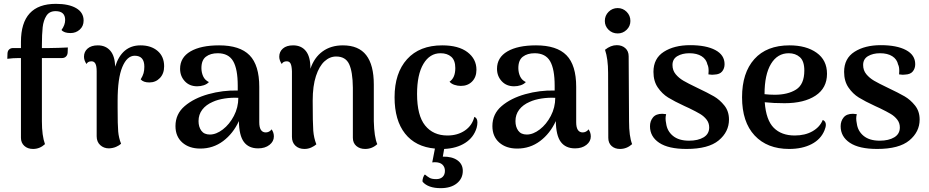

<svg xmlns="http://www.w3.org/2000/svg" viewBox="-20 -762 4834 999"><path d="M415 -655Q415 -626 395 -608Q375 -590 347 -590Q313 -590 300 -606Q319 -632 319 -658Q319 -704 269 -704Q237 -704 221.5 -680Q206 -656 202 -620Q198 -584 198 -525V-512H235Q253 -512 284 -513Q315 -514 333 -515L332 -488Q331 -475 323 -467.5Q315 -460 303 -460H198V-131Q198 -56 214 -12Q187 13 152 13Q124 13 106.5 -3Q89 -19 89 -45V-460H78Q65 -460 48 -459Q31 -458 18 -456L19 -485Q20 -498 28 -505Q36 -512 48 -512H89V-544Q89 -742 271 -742Q338 -742 376.5 -719.5Q415 -697 415 -655Z M834 -417Q834 -379 812 -356Q790 -333 757 -333Q726 -333 712 -349Q723 -367 727 -381.5Q731 -396 731 -415Q731 -472 681 -472Q641 -472 616.5 -413.5Q592 -355 592 -238V-200Q592 -111 595 -77.5Q598 -44 610 -14Q600 -5 584 2Q568 9 547 10Q520 10 501.5 -7Q483 -24 483 -53V-391Q483 -418 476.5 -430.5Q470 -443 456 -443Q437 -443 430 -429Q417 -448 417 -467Q417 -493 436 -509.5Q455 -526 489 -526Q530 -526 554 -498Q578 -470 579 -415Q614 -526 711 -526Q766 -526 800 -497Q834 -468 834 -417Z M1405 -52Q1405 -26 1382 -8Q1359 10 1323 10Q1274 10 1249 -23.5Q1224 -57 1223 -132Q1193 -67 1141 -28Q1089 11 1022 11Q964 11 928.5 -20.5Q893 -52 893 -106Q893 -169 941 -210Q989 -251 1064 -272Q1139 -293 1217 -291V-316Q1217 -403 1193 -444Q1169 -485 1113 -485Q1075 -485 1051.5 -467Q1028 -449 1028 -408Q1028 -385 1037 -365Q1046 -345 1067 -335Q1057 -324 1040.5 -318.5Q1024 -313 1006 -313Q966 -313 941.5 -339.5Q917 -366 917 -404Q917 -463 971 -494.5Q1025 -526 1120 -526Q1228 -526 1278.5 -474.5Q1329 -423 1329 -310V-126Q1329 -73 1363 -73Q1371 -73 1379.5 -77Q1388 -81 1393 -89Q1405 -73 1405 -52ZM1220 -253Q1185 -255 1149 -249.5Q1113 -244 1087 -232Q1052 -217 1032.5 -191.5Q1013 -166 1013 -132Q1013 -102 1027.5 -82Q1042 -62 1072 -62Q1105 -62 1139.5 -88.5Q1174 -115 1197 -159Q1220 -203 1220 -253Z M1943 -12Q1916 13 1880 13Q1852 13 1834 -2.5Q1816 -18 1816 -45V-306Q1815 -389 1796.5 -428.5Q1778 -468 1729 -468Q1696 -468 1668.5 -443Q1641 -418 1624 -366.5Q1607 -315 1607 -238Q1607 -120 1610 -82Q1613 -44 1626 -11Q1616 -2 1599.5 5.5Q1583 13 1564 13Q1535 13 1517 -4Q1499 -21 1499 -50V-391Q1498 -419 1492 -431Q1486 -443 1472 -443Q1453 -443 1446 -429Q1433 -448 1433 -467Q1433 -493 1452 -509.5Q1471 -526 1505 -526Q1548 -526 1571.5 -496.5Q1595 -467 1595 -409V-404Q1615 -463 1658.5 -494.5Q1702 -526 1764 -526Q1846 -526 1885.5 -475Q1925 -424 1925 -322V-131Q1927 -49 1943 -12Z M2464 -125Q2464 -112 2460 -97Q2445 -47 2400.5 -18.5Q2356 10 2291 13L2284 53Q2332 52 2360 72Q2388 92 2388 127Q2388 167 2357 192Q2326 217 2273 217Q2208 217 2179 184Q2177 175 2181.5 162Q2186 149 2191 146Q2204 157 2215.5 163.5Q2227 170 2250 170Q2271 170 2283 158.5Q2295 147 2295 127Q2295 107 2282 94.5Q2269 82 2242 82L2229 83L2243 11Q2142 2 2087.5 -67Q2033 -136 2033 -256Q2033 -382 2098 -454Q2163 -526 2281 -526Q2366 -526 2412.5 -490.5Q2459 -455 2459 -399Q2459 -361 2436.5 -338Q2414 -315 2378 -315Q2361 -315 2344.5 -320.5Q2328 -326 2319 -337Q2349 -357 2349 -408Q2349 -448 2328 -466.5Q2307 -485 2272 -485Q2216 -485 2183 -429.5Q2150 -374 2150 -273Q2150 -161 2192 -109Q2234 -57 2308 -57Q2361 -57 2399 -83Q2437 -109 2448 -154Q2464 -148 2464 -125Z M3054 -52Q3054 -26 3031 -8Q3008 10 2972 10Q2923 10 2898 -23.5Q2873 -57 2872 -132Q2842 -67 2790 -28Q2738 11 2671 11Q2613 11 2577.5 -20.5Q2542 -52 2542 -106Q2542 -169 2590 -210Q2638 -251 2713 -272Q2788 -293 2866 -291V-316Q2866 -403 2842 -444Q2818 -485 2762 -485Q2724 -485 2700.5 -467Q2677 -449 2677 -408Q2677 -385 2686 -365Q2695 -345 2716 -335Q2706 -324 2689.5 -318.5Q2673 -313 2655 -313Q2615 -313 2590.5 -339.5Q2566 -366 2566 -404Q2566 -463 2620 -494.5Q2674 -526 2769 -526Q2877 -526 2927.5 -474.5Q2978 -423 2978 -310V-126Q2978 -73 3012 -73Q3020 -73 3028.5 -77Q3037 -81 3042 -89Q3054 -73 3054 -52ZM2869 -253Q2834 -255 2798 -249.5Q2762 -244 2736 -232Q2701 -217 2681.5 -191.5Q2662 -166 2662 -132Q2662 -102 2676.5 -82Q2691 -62 2721 -62Q2754 -62 2788.5 -88.5Q2823 -115 2846 -159Q2869 -203 2869 -253Z M3127 -653Q3127 -681 3146.5 -700.5Q3166 -720 3194 -720Q3221 -720 3240.5 -700.5Q3260 -681 3260 -653Q3260 -626 3240.5 -607Q3221 -588 3194 -588Q3166 -588 3146.5 -607Q3127 -626 3127 -653ZM3269 -12Q3241 13 3206 13Q3179 13 3162 -2.5Q3145 -18 3145 -45L3144 -383Q3144 -456 3128 -503Q3158 -527 3189 -527Q3216 -527 3233.5 -511.5Q3251 -496 3251 -469L3253 -131Q3253 -53 3269 -12Z M3362 -105Q3362 -132 3377.5 -151Q3393 -170 3426 -170Q3432 -170 3446 -168Q3443 -156 3443 -146Q3443 -134 3446 -120Q3451 -80 3481.5 -55Q3512 -30 3565 -30Q3612 -30 3641 -47.5Q3670 -65 3670 -99Q3670 -122 3656.5 -139.5Q3643 -157 3623 -169Q3603 -181 3566 -199Q3558 -202 3542 -210Q3488 -235 3456.5 -254.5Q3425 -274 3402.5 -307Q3380 -340 3380 -388Q3380 -458 3434 -492.5Q3488 -527 3571 -527Q3654 -527 3702 -501.5Q3750 -476 3750 -428Q3750 -406 3737.5 -390.5Q3725 -375 3698 -374Q3693 -373 3685 -373Q3680 -373 3666 -375Q3667 -381 3667 -393Q3667 -415 3661 -426Q3655 -454 3630.5 -469.5Q3606 -485 3567 -485Q3530 -485 3504.5 -470Q3479 -455 3479 -424Q3479 -396 3495.5 -376Q3512 -356 3536 -342Q3560 -328 3604 -307Q3665 -278 3695 -260.5Q3725 -243 3749 -213Q3773 -183 3773 -140Q3773 -76 3719.5 -31.5Q3666 13 3552 13Q3458 13 3410 -19Q3362 -51 3362 -105Z M4277 -113Q4277 -101 4270 -84Q4251 -37 4202.5 -12Q4154 13 4086 13Q3972 13 3906.5 -57Q3841 -127 3841 -256Q3841 -383 3905 -454.5Q3969 -526 4088 -526Q4175 -526 4229 -487.5Q4283 -449 4283 -378Q4283 -304 4223.5 -264.5Q4164 -225 4062 -225Q4004 -225 3959 -230Q3966 -137 4006 -97Q4046 -57 4115 -57Q4169 -57 4207.5 -79Q4246 -101 4261 -138Q4277 -131 4277 -113ZM3958 -272Q3984 -269 4011 -269Q4079 -269 4122 -296Q4165 -323 4165 -395Q4165 -444 4142 -464.5Q4119 -485 4084 -485Q4025 -485 3991.5 -429.5Q3958 -374 3958 -272Z M4354 -105Q4354 -132 4369.5 -151Q4385 -170 4418 -170Q4424 -170 4438 -168Q4435 -156 4435 -146Q4435 -134 4438 -120Q4443 -80 4473.5 -55Q4504 -30 4557 -30Q4604 -30 4633 -47.5Q4662 -65 4662 -99Q4662 -122 4648.5 -139.5Q4635 -157 4615 -169Q4595 -181 4558 -199Q4550 -202 4534 -210Q4480 -235 4448.5 -254.5Q4417 -274 4394.5 -307Q4372 -340 4372 -388Q4372 -458 4426 -492.5Q4480 -527 4563 -527Q4646 -527 4694 -501.5Q4742 -476 4742 -428Q4742 -406 4729.5 -390.5Q4717 -375 4690 -374Q4685 -373 4677 -373Q4672 -373 4658 -375Q4659 -381 4659 -393Q4659 -415 4653 -426Q4647 -454 4622.5 -469.5Q4598 -485 4559 -485Q4522 -485 4496.5 -470Q4471 -455 4471 -424Q4471 -396 4487.5 -376Q4504 -356 4528 -342Q4552 -328 4596 -307Q4657 -278 4687 -260.5Q4717 -243 4741 -213Q4765 -183 4765 -140Q4765 -76 4711.5 -31.5Q4658 13 4544 13Q4450 13 4402 -19Q4354 -51 4354 -105Z"/></svg>

Font: Arima Madurai
Style: Bold
Weight: 700
Designer: Joana Correia and Natanael Gama
Foundry: NDISCOVER
Version: Version 1.019